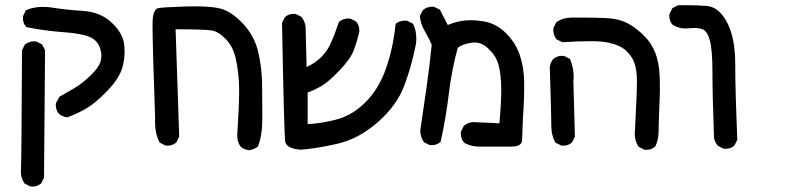

<svg xmlns="http://www.w3.org/2000/svg" viewBox="-20 -438 3040 724"><path d="M58.6 208Q58.6 204.6 59.1 200.7Q61 173.8 63 -247.1V-248.5L73.7 -270Q83.5 -277.3 92.3 -279.8Q101.1 -282.2 106.7 -282.2Q112.3 -282.2 116.7 -281.7L138.7 -270.5L149.9 -248.5L146 231.9L135.3 253.4Q126.5 260.7 118.2 263.2Q109.9 265.6 104.2 265.6Q98.6 265.6 94.2 265.1L72.3 253.9L71.8 252.9Q58.6 232.9 58.6 208ZM190.4 -42Q190.4 -44.9 190.9 -49.3L204.1 -73.2L260.3 -105.5Q286.6 -120.6 319.3 -151.4Q351.6 -181.6 358.9 -205.6Q362.3 -215.8 362.3 -228.8Q362.3 -241.7 356.9 -257.3Q347.2 -286.1 317.9 -298.8Q286.6 -312 217 -316.9Q147.5 -321.8 79.1 -335.9L78.1 -337.4Q66.4 -350.6 66.4 -370.1Q66.4 -373 66.9 -377.4L78.1 -399.9L80.1 -400.4Q107.9 -412.1 141.6 -412.1Q154.3 -412.1 168 -410.6Q228 -400.9 291.5 -397Q356.9 -393.1 399.2 -354.5Q441.4 -315.9 447.8 -273.4Q449.7 -258.3 449.7 -243.2Q449.7 -215.8 442.9 -188Q431.6 -144.5 385.7 -96.7Q340.3 -49.3 306.6 -29.8Q272.9 -9.8 233.9 4.4Q215.3 2.4 202.1 -8.8Q190.4 -22.5 190.4 -42Z M869.6 -213.9Q859.4 -262.2 832 -290Q805.2 -318.4 779.1 -323Q752.9 -327.6 642.1 -327.6L655.8 77.1L645 99.1Q630.9 111.3 611.3 111.3Q608.4 111.3 604 110.8L582 99.6L581.1 98.1Q564.5 64.5 564.5 22.9Q564.5 15.1 564.9 6.8Q555.2 -269.5 555.2 -341.8Q555.2 -356.9 555.7 -363.3Q558.6 -402.8 576.2 -407.2Q591.3 -410.6 680.2 -413.6Q698.7 -414.1 715.8 -414.1Q777.8 -414.1 811 -405.8Q853.5 -394.5 896.5 -348.4Q939.5 -302.2 953.6 -242.7Q967.3 -183.1 968.3 -122.3Q969.2 -61.5 969.2 5.9Q969.2 73.2 952.6 114.7Q936.5 126.5 918.9 128.4Q900.9 126.5 887.7 115.2Q874.5 97.7 874.5 74.2Q874.5 74.2 874.5 73.7Q881.8 -39.1 881.8 -97.9Q881.8 -156.7 869.6 -213.9Z M1087.9 -385.7Q1090.8 -385.7 1095.2 -385.3L1116.7 -374.5Q1130.4 -356.4 1132.3 -337.4Q1132.3 -336.9 1136.2 -185.1Q1169.4 -200.7 1191.4 -222.7Q1213.4 -244.6 1226.6 -273.9Q1242.2 -307.6 1258.3 -356Q1268.1 -363.3 1276.9 -365.7Q1285.6 -368.2 1291.3 -368.2Q1296.9 -368.2 1301.3 -367.7L1322.8 -356.9L1323.2 -356Q1335 -342.8 1335 -323.2Q1335 -317.9 1334.5 -315.9Q1326.7 -282.7 1314.5 -250Q1302.7 -216.8 1260.7 -172.9Q1219.2 -129.4 1191.9 -113.3Q1166 -98.6 1140.1 -88.9V29.8Q1183.1 28.8 1242.7 14.2Q1306.6 -1 1358.2 -52.5Q1409.7 -104 1436.5 -182.6Q1463.4 -261.7 1471.7 -347.7L1473.1 -349.1Q1488.3 -360.4 1507.8 -360.4Q1510.7 -360.4 1515.1 -359.9L1537.1 -348.6L1538.1 -347.2Q1549.8 -323.2 1549.8 -293.9Q1549.8 -281.7 1548.3 -271.5Q1532.7 -190.9 1504.9 -116.2Q1477.1 -41 1404.8 22.5Q1332.5 85.9 1251.7 104.2Q1170.9 122.6 1113.3 126.5Q1061 122.1 1055.7 96.7Q1051.3 74.7 1043.5 -352.1L1054.2 -373.5L1055.2 -374Q1068.4 -385.7 1087.9 -385.7Z M1795.9 114.7Q1792 114.7 1787.6 114.7Q1783.2 114.7 1776.4 114.3Q1769.5 113.8 1761.7 112.3Q1745.1 108.4 1730 100.1Q1717.8 85.9 1717.8 65.9Q1717.8 62.5 1718.3 58.1L1729 36.6L1730 36.1Q1745.1 22.5 1766.6 22.5L1863.3 26.9Q1870.1 -51.8 1870.1 -98.6Q1870.1 -158.7 1858.9 -196.8Q1849.6 -228.5 1820.3 -255.9Q1796.9 -277.8 1769 -277.8Q1763.7 -277.8 1757.8 -276.9Q1723.1 -271.5 1706.1 -257.8Q1683.1 -174.3 1672.4 -84.2Q1661.6 5.9 1641.6 96.7L1640.1 97.7Q1627 109.4 1607.4 109.4Q1604.5 109.4 1600.1 108.9L1578.1 98.1L1577.6 96.7Q1564.9 77.6 1564.9 53.7V53.2L1588.4 -108.4Q1600.1 -188.5 1607.9 -269.5Q1596.2 -295.9 1582.5 -319.3Q1566.9 -344.7 1563 -377L1573.7 -398.9Q1583 -407.2 1592.3 -409.9Q1601.6 -412.6 1609.9 -412.6Q1612.8 -412.6 1616.7 -412.6L1638.7 -401.4L1668.5 -343.8Q1702.1 -357.9 1734.4 -360.8Q1743.7 -361.8 1753.9 -361.8Q1780.3 -361.8 1810.5 -356Q1853 -347.7 1888.4 -312.5Q1923.8 -277.3 1939.7 -231.4Q1955.6 -185.5 1956.5 -128.9Q1956.5 -115.2 1956.5 -102.1Q1956.5 -63.5 1954.1 -29.1Q1951.7 5.4 1950.7 37.4Q1949.7 69.3 1948.7 90.8Q1948.2 99.6 1942.4 105.5Q1933.1 114.7 1909.7 114.7Q1906.2 114.7 1903.3 114.7Z M2373.5 64.5Q2373.5 57.6 2374.5 50.3Q2381.8 -88.4 2381.8 -132.8Q2381.8 -173.3 2372.1 -201.2Q2363.8 -224.6 2342.3 -245.6Q2320.8 -266.6 2275.9 -276.9Q2251.5 -282.7 2205.8 -282.7Q2160.2 -282.7 2100.6 -278.8L2078.6 -289.6Q2066.4 -305.7 2066.4 -325.2Q2066.4 -328.1 2066.9 -332.5L2077.6 -354L2079.1 -355Q2103 -371.6 2134.3 -371.6Q2137.2 -371.6 2140.6 -371.6Q2160.6 -371.6 2178.7 -371.6Q2260.7 -371.6 2292 -367.2Q2324.7 -362.3 2348.1 -349.6Q2377.4 -333.5 2407.2 -304.7Q2437 -275.4 2451.2 -238.3Q2465.3 -201.2 2467.3 -152.8Q2468.3 -133.8 2468.3 -106.2Q2468.3 -78.6 2466.8 -47.1Q2465.3 -15.6 2464.8 2.9Q2463.4 39.1 2463.4 58.6Q2463.4 89.4 2450.7 114.7L2449.7 115.2Q2436.5 127 2417 127Q2414.1 127 2409.7 126.5L2387.7 115.2L2387.2 114.3Q2373.5 92.8 2373.5 64.5ZM2053.2 -185.1Q2055.2 -202.6 2066.4 -215.8Q2080.1 -227.5 2099.6 -227.5Q2102.5 -227.5 2106.9 -227.1L2129.4 -215.8L2129.9 -213.9Q2143.1 -183.1 2143.1 -147.5Q2143.1 -138.7 2142.1 -129.9L2147.9 77.1L2137.2 99.1L2136.2 99.6Q2123 111.3 2103.5 111.3Q2100.6 111.3 2096.2 110.8L2074.2 99.6Q2059.1 71.8 2059.1 41.3Q2059.1 10.7 2053.2 -185.1Z M2672.4 80.1Q2666.5 -81.1 2666.5 -165.8Q2666.5 -250.5 2656.7 -285.6Q2647.9 -319.3 2630.4 -327.1Q2618.2 -332.5 2598.6 -332.5Q2589.8 -332.5 2581.3 -331.5Q2572.8 -330.6 2565.9 -330.6Q2538.1 -330.6 2516.1 -344.7Q2503.9 -358.4 2503.9 -377.9Q2503.9 -380.9 2504.4 -385.3L2515.6 -407.2L2537.6 -418.5Q2551.8 -418.5 2566.4 -418.5Q2611.3 -418.5 2646 -415.5Q2691.9 -411.1 2722.7 -351.6Q2752.4 -293.5 2752.4 -196.3Q2752.4 -100.6 2760.3 88.9L2749.5 110.8Q2740.7 118.2 2732.4 120.6Q2724.1 123 2718.5 123Q2712.9 123 2708.5 122.6L2687 111.8Q2674.8 98.1 2672.4 80.6Z"/></svg>

Font: Bakudai
Style: Medium
Weight: 500
Version: Version 1.48